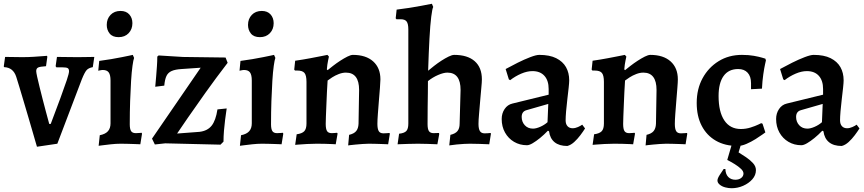

<svg xmlns="http://www.w3.org/2000/svg" viewBox="-31 -762 4582 1018"><path d="M165 16Q165 16 158.5 -6Q152 -28 142 -63Q132 -98 119.5 -140Q107 -182 94.5 -224.5Q82 -267 71.5 -301.5Q61 -336 55 -355Q39 -404 -9 -406L-11 -410L-4 -460Q-4 -460 12.5 -460Q29 -460 51 -459.5Q73 -459 87 -459Q120 -459 149.5 -461Q179 -463 198.5 -464.5Q218 -466 218 -466L220 -461L213 -411Q181 -409 171 -404Q161 -399 161 -385Q161 -378 166 -355Q171 -332 179 -300Q187 -268 195.5 -234.5Q204 -201 212 -171.5Q220 -142 225 -123.5Q230 -105 230 -105H238Q268 -184 289.5 -242.5Q311 -301 323 -337Q335 -373 335 -384Q335 -397 327.5 -401Q320 -405 299 -405H268L264 -411L271 -460Q271 -460 289 -460Q307 -460 332 -459.5Q357 -459 381 -459Q400 -459 420.5 -459.5Q441 -460 455 -460Q469 -460 469 -460L461 -406Q439 -402 428.5 -390.5Q418 -379 403 -342L273 0Z M492 11 498 -45Q528 -51 541.5 -66.5Q555 -82 555 -108V-335Q555 -365 545.5 -378Q536 -391 514 -391Q508 -391 499 -389Q490 -387 490 -387L495 -439Q527 -443 558.5 -448.5Q590 -454 615.5 -459Q641 -464 657 -467.5Q673 -471 673 -471L680 -455Q676 -445 671.5 -413Q667 -381 664 -333Q661 -285 659 -226.5Q657 -168 657 -103Q657 -78 664 -67Q671 -56 689 -56Q697 -56 708.5 -57Q720 -58 720 -58L722 -53L713 3Q713 3 702.5 2.5Q692 2 676 1.5Q660 1 642 0.5Q624 0 609 0Q585 0 557.5 3Q530 6 511 8.5Q492 11 492 11ZM598 -565Q566 -565 550.5 -584Q535 -603 535 -630Q535 -662 555 -683Q575 -704 608 -704Q638 -704 654.5 -685.5Q671 -667 671 -639Q671 -607 651 -586Q631 -565 598 -565Z M775 -27 1033 -403 932 -396Q898 -394 879 -385.5Q860 -377 851.5 -359Q843 -341 840 -308L792 -302Q792 -302 793.5 -317.5Q795 -333 797 -357.5Q799 -382 801 -410Q803 -438 803 -462L810 -468L939 -460L1165 -457L1176 -429Q1113 -347 1058.5 -270.5Q1004 -194 965 -137.5Q926 -81 908 -54L1027 -63Q1069 -68 1091 -95.5Q1113 -123 1122 -182L1171 -187Q1171 -187 1168.5 -170Q1166 -153 1162.5 -126.5Q1159 -100 1156.5 -69Q1154 -38 1154 -11L1138 5L845 -2L790 4Z M1241 11 1247 -45Q1277 -51 1290.5 -66.5Q1304 -82 1304 -108V-335Q1304 -365 1294.5 -378Q1285 -391 1263 -391Q1257 -391 1248 -389Q1239 -387 1239 -387L1244 -439Q1276 -443 1307.5 -448.5Q1339 -454 1364.5 -459Q1390 -464 1406 -467.5Q1422 -471 1422 -471L1429 -455Q1425 -445 1420.5 -413Q1416 -381 1413 -333Q1410 -285 1408 -226.5Q1406 -168 1406 -103Q1406 -78 1413 -67Q1420 -56 1438 -56Q1446 -56 1457.5 -57Q1469 -58 1469 -58L1471 -53L1462 3Q1462 3 1451.5 2.5Q1441 2 1425 1.5Q1409 1 1391 0.5Q1373 0 1358 0Q1334 0 1306.5 3Q1279 6 1260 8.5Q1241 11 1241 11ZM1347 -565Q1315 -565 1299.5 -584Q1284 -603 1284 -630Q1284 -662 1304 -683Q1324 -704 1357 -704Q1387 -704 1403.5 -685.5Q1420 -667 1420 -639Q1420 -607 1400 -586Q1380 -565 1347 -565Z M1820 -47Q1846 -53 1857.5 -67Q1869 -81 1870 -106L1873 -285Q1873 -331 1855.5 -354Q1838 -377 1803 -377Q1785 -377 1765.5 -369.5Q1746 -362 1730.5 -352Q1715 -342 1706 -335Q1704 -309 1702.5 -274.5Q1701 -240 1699.5 -205.5Q1698 -171 1697 -144Q1696 -117 1696 -105Q1696 -78 1703 -67Q1710 -56 1728 -56Q1735 -56 1745.5 -57Q1756 -58 1756 -58L1759 -54L1749 3Q1749 3 1731.5 2Q1714 1 1690.5 0.5Q1667 0 1648 0Q1623 0 1597 1.5Q1571 3 1552.5 4.5Q1534 6 1534 6L1542 -50Q1571 -54 1582.5 -66.5Q1594 -79 1594 -107V-328Q1594 -362 1583.5 -375Q1573 -388 1545 -388H1533L1529 -393L1534 -440Q1576 -446 1615.5 -453.5Q1655 -461 1680 -466Q1705 -471 1705 -471L1713 -462Q1713 -462 1708.5 -441Q1704 -420 1702 -394L1706 -390Q1717 -399 1735 -413Q1753 -427 1773 -440Q1793 -453 1811 -462Q1829 -471 1840 -471Q1909 -471 1947.5 -436.5Q1986 -402 1986 -341Q1986 -327 1983.5 -296.5Q1981 -266 1978 -228.5Q1975 -191 1972.5 -158Q1970 -125 1970 -105Q1970 -79 1977 -67Q1984 -55 2002 -55Q2011 -55 2022.5 -56Q2034 -57 2034 -57L2036 -53L2027 3Q2027 3 2016.5 2.5Q2006 2 1990 1.5Q1974 1 1956.5 0.5Q1939 0 1924 0Q1909 0 1890.5 1.5Q1872 3 1854.5 4.5Q1837 6 1826 7.5Q1815 9 1815 9Z M2085 -53Q2113 -56 2123.5 -67.5Q2134 -79 2134 -107V-606Q2134 -636 2125 -648Q2116 -660 2093 -660H2071L2067 -665L2072 -711Q2099 -714 2133.5 -719.5Q2168 -725 2201.5 -731Q2235 -737 2259 -742L2266 -725Q2261 -717 2255.5 -673.5Q2250 -630 2246 -556.5Q2242 -483 2239 -387Q2252 -398 2270.5 -412.5Q2289 -427 2309 -440Q2329 -453 2347.5 -462Q2366 -471 2377 -471Q2448 -471 2486 -437.5Q2524 -404 2524 -341Q2524 -327 2521 -296.5Q2518 -266 2515 -228.5Q2512 -191 2509 -158Q2506 -125 2506 -105Q2506 -79 2513.5 -67Q2521 -55 2538 -55Q2544 -55 2553.5 -55.5Q2563 -56 2570 -57L2572 -53L2563 3Q2542 2 2511.5 1Q2481 0 2461 0Q2448 0 2429.5 1Q2411 2 2390.5 4Q2370 6 2351 9L2357 -47Q2383 -53 2394.5 -67Q2406 -81 2406 -106L2411 -285Q2411 -331 2393.5 -354Q2376 -377 2341 -377Q2321 -377 2292 -364.5Q2263 -352 2238 -332Q2238 -301 2237.5 -267Q2237 -233 2236.5 -193.5Q2236 -154 2236 -104Q2236 -77 2243.5 -66.5Q2251 -56 2268 -56Q2273 -56 2281.5 -56.5Q2290 -57 2296 -57L2298 -52L2288 3Q2268 2 2237 1Q2206 0 2185 0Q2163 0 2132.5 1Q2102 2 2077 3Z M2977 12Q2934 12 2909.5 -8Q2885 -28 2880 -66L2874 -69Q2853 -47 2832 -30Q2811 -13 2793 -2.5Q2775 8 2763 8Q2725 8 2694.5 -10Q2664 -28 2646.5 -59.5Q2629 -91 2629 -131Q2629 -161 2644.5 -184Q2660 -207 2686 -213L2878 -260V-290Q2878 -335 2855.5 -360Q2833 -385 2792 -385Q2764 -385 2732.5 -371.5Q2701 -358 2674 -337L2667 -341L2650 -396Q2679 -412 2714 -429.5Q2749 -447 2780.5 -459Q2812 -471 2828 -471Q2883 -471 2918 -453.5Q2953 -436 2970 -406Q2987 -376 2987 -336Q2987 -324 2984 -296Q2981 -268 2977 -235Q2973 -202 2970.5 -172Q2968 -142 2968 -124Q2968 -104 2978 -93Q2988 -82 3005 -82Q3019 -82 3033.5 -88.5Q3048 -95 3056 -101L3071 -81Q3061 -65 3046 -45Q3031 -25 3013.5 -9Q2996 7 2977 12ZM2795 -80Q2811 -80 2833 -89.5Q2855 -99 2872 -114L2876 -211L2761 -178Q2735 -171 2735 -142Q2735 -116 2751.5 -98Q2768 -80 2795 -80Z M3397 -47Q3423 -53 3434.5 -67Q3446 -81 3447 -106L3450 -285Q3450 -331 3432.5 -354Q3415 -377 3380 -377Q3362 -377 3342.5 -369.5Q3323 -362 3307.5 -352Q3292 -342 3283 -335Q3281 -309 3279.5 -274.5Q3278 -240 3276.5 -205.5Q3275 -171 3274 -144Q3273 -117 3273 -105Q3273 -78 3280 -67Q3287 -56 3305 -56Q3312 -56 3322.5 -57Q3333 -58 3333 -58L3336 -54L3326 3Q3326 3 3308.5 2Q3291 1 3267.5 0.5Q3244 0 3225 0Q3200 0 3174 1.5Q3148 3 3129.5 4.5Q3111 6 3111 6L3119 -50Q3148 -54 3159.5 -66.5Q3171 -79 3171 -107V-328Q3171 -362 3160.5 -375Q3150 -388 3122 -388H3110L3106 -393L3111 -440Q3153 -446 3192.5 -453.5Q3232 -461 3257 -466Q3282 -471 3282 -471L3290 -462Q3290 -462 3285.5 -441Q3281 -420 3279 -394L3283 -390Q3294 -399 3312 -413Q3330 -427 3350 -440Q3370 -453 3388 -462Q3406 -471 3417 -471Q3486 -471 3524.5 -436.5Q3563 -402 3563 -341Q3563 -327 3560.5 -296.5Q3558 -266 3555 -228.5Q3552 -191 3549.5 -158Q3547 -125 3547 -105Q3547 -79 3554 -67Q3561 -55 3579 -55Q3588 -55 3599.5 -56Q3611 -57 3611 -57L3613 -53L3604 3Q3604 3 3593.5 2.5Q3583 2 3567 1.5Q3551 1 3533.5 0.5Q3516 0 3501 0Q3486 0 3467.5 1.5Q3449 3 3431.5 4.5Q3414 6 3403 7.5Q3392 9 3392 9Z M3880 12Q3813 12 3764.5 -16Q3716 -44 3689.5 -95Q3663 -146 3663 -216Q3663 -290 3694 -347Q3725 -404 3779 -437.5Q3833 -471 3903 -471Q3939 -471 3966.5 -466Q3994 -461 4010.5 -456Q4027 -451 4027 -451L4030 -442Q4030 -442 4025.5 -422Q4021 -402 4016 -367.5Q4011 -333 4009 -292L3951 -289V-321Q3951 -357 3933 -376.5Q3915 -396 3883 -396Q3832 -396 3805.5 -359Q3779 -322 3779 -253Q3779 -169 3809.5 -123.5Q3840 -78 3897 -78Q3924 -78 3949 -86Q3974 -94 3989.5 -101.5Q4005 -109 4005 -109L4012 -106L4027 -60Q4027 -60 4012.5 -49.5Q3998 -39 3975 -24.5Q3952 -10 3926.5 1Q3901 12 3880 12ZM3848 236Q3832 236 3814.5 231.5Q3797 227 3785 217Q3773 207 3773 195Q3773 184 3785 165.5Q3797 147 3806 134H3815Q3816 162 3830.5 176.5Q3845 191 3868 191Q3887 191 3899 181.5Q3911 172 3911 158Q3911 146 3898 133.5Q3885 121 3865 108.5Q3845 96 3825 86L3858 -27H3907L3885 46Q3903 57 3924.5 71.5Q3946 86 3961.5 103Q3977 120 3977 140Q3977 167 3958 188.5Q3939 210 3909.5 223Q3880 236 3848 236Z M4432 12Q4389 12 4364.5 -8Q4340 -28 4335 -66L4329 -69Q4308 -47 4287 -30Q4266 -13 4248 -2.5Q4230 8 4218 8Q4180 8 4149.5 -10Q4119 -28 4101.5 -59.5Q4084 -91 4084 -131Q4084 -161 4099.5 -184Q4115 -207 4141 -213L4333 -260V-290Q4333 -335 4310.5 -360Q4288 -385 4247 -385Q4219 -385 4187.5 -371.5Q4156 -358 4129 -337L4122 -341L4105 -396Q4134 -412 4169 -429.5Q4204 -447 4235.5 -459Q4267 -471 4283 -471Q4338 -471 4373 -453.5Q4408 -436 4425 -406Q4442 -376 4442 -336Q4442 -324 4439 -296Q4436 -268 4432 -235Q4428 -202 4425.5 -172Q4423 -142 4423 -124Q4423 -104 4433 -93Q4443 -82 4460 -82Q4474 -82 4488.5 -88.5Q4503 -95 4511 -101L4526 -81Q4516 -65 4501 -45Q4486 -25 4468.5 -9Q4451 7 4432 12ZM4250 -80Q4266 -80 4288 -89.5Q4310 -99 4327 -114L4331 -211L4216 -178Q4190 -171 4190 -142Q4190 -116 4206.5 -98Q4223 -80 4250 -80Z"/></svg>

Font: Alegreya SemiBold
Style: Regular
Weight: 600
Designer: Juan Pablo del Peral
Foundry: Huerta Tipografica
Version: Version 2.009